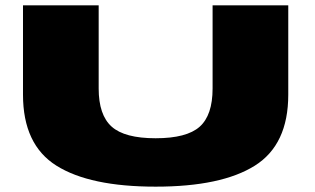

<svg xmlns="http://www.w3.org/2000/svg" viewBox="-20 -695 1177 718"><path d="M562 3Q808 3 933 -75.5Q1058 -154 1058 -341V-675H775V-364Q775 -264 726.5 -221Q678 -178 562 -178Q446 -178 397.5 -221.5Q349 -265 349 -364V-675H66V-341Q66 -154 191 -75.5Q316 3 562 3Z"/></svg>

Font: Anybody ExtraExpanded Black
Style: Regular
Weight: 900
Width: 8
Version: Version 1.113;gftools[0.9.25]